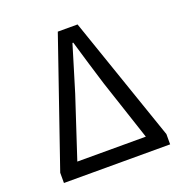

<svg xmlns="http://www.w3.org/2000/svg" viewBox="-120 -764 839 873"><g transform="rotate(-20 300.0 -328.0)"><path d="M43.1 0V-49.6L252.2 -656.3H347.8L556.9 -49.6V0ZM133.5 -70.7H465L367.8 -364Q351.1 -417.4 334.5 -473Q317.8 -528.6 301.2 -585.2H297.2Q279.6 -528.6 263.2 -473Q246.7 -417.4 230 -364Z"/></g></svg>

Font: Source Code Pro ExtraLight
Style: Regular
Weight: 200
Monospace: yes
Designer: Paul D. Hunt, Teo Tuominen
Foundry: Adobe
Version: Version 1.026;hotconv 1.1.0;makeotfexe 2.6.0